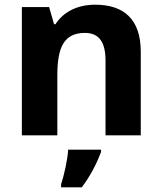

<svg xmlns="http://www.w3.org/2000/svg" viewBox="-20 -576 690 817"><path d="M385 -556C311 -556 251 -527 216 -473H210L189 -546H73V0H224V-256C224 -372 251 -436 341 -436C402 -436 429 -396 429 -318V0H579V-356C579 -496 505 -556 385 -556ZM410 71V61H270C268 101 253 169 240 208V221H328C366 171 392 118 410 71Z"/></svg>

Font: Noto Sans Myanmar UI
Style: Bold
Weight: 700
Designer: Monotype Design Team
Foundry: Monotype Imaging Inc.
Version: Version 2.103